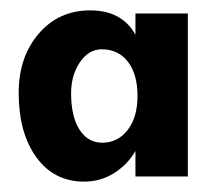

<svg xmlns="http://www.w3.org/2000/svg" viewBox="-20 -741 414 370"><path d="M142 -391Q84 -391 50 -438Q16 -485 16 -562Q16 -631 54.5 -676Q93 -721 154 -721Q215 -721 241 -674V-715H342V-401H241V-450Q226 -424 200 -407.5Q174 -391 142 -391ZM177 -466Q207 -466 226 -490.5Q245 -515 245 -556Q245 -598 226.5 -622Q208 -646 176 -646Q151 -646 134 -621Q117 -596 117 -561Q117 -517 133 -491.5Q149 -466 177 -466Z"/></svg>

Font: Lexend Deca Medium
Style: Regular
Weight: 500
Designer: Bonnie Shaver-Troup, Thomas Jockin
Foundry: Lexend
Version: Version 1.008; ttfautohint (v1.8.4.7-5d5b)